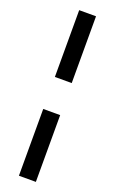

<svg xmlns="http://www.w3.org/2000/svg" viewBox="-170 -738 576 963"><g transform="rotate(20 118.5 -256.0)"><path d="M163.6 -170.9V185.5H73.2V-170.9ZM163.1 -698.2V-341.8H73.2V-698.2Z"/></g></svg>

Font: Sansation
Style: Regular
Weight: 400
Designer: Bernd Montag
Version: Version 1.301